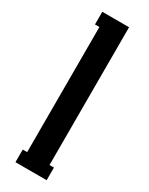

<svg xmlns="http://www.w3.org/2000/svg" viewBox="-183 -716 583 752"><g transform="rotate(30 108.5 -340.0)"><path d="M179.2 0H38.1V-57.1H58.1V-623H38.1V-680.2H159.2V-57.1H179.2Z"/></g></svg>

Font: Margherita Bold
Style: Regular
Weight: 700
Designer: James Puckett
Foundry: Dunwich Type Founders
Version: Version 1.008;hotconv 1.0.109;makeotfexe 2.5.65596